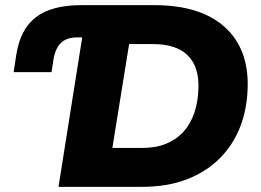

<svg xmlns="http://www.w3.org/2000/svg" viewBox="-20 -725 1013 745"><path d="M207 0 299 -580H280Q239 -580 216.5 -558.5Q194 -537 187 -491L180 -445H33L43 -511Q58 -611 119 -658Q180 -705 295 -705H578Q757 -705 851 -621Q945 -537 941 -386Q939 -301 911 -230.5Q883 -160 830.5 -108.5Q778 -57 703 -28.5Q628 0 530 0ZM416 -151H533Q585 -151 625 -167.5Q665 -184 692.5 -214.5Q720 -245 734.5 -288.5Q749 -332 750 -386Q752 -468 707.5 -511Q663 -554 573 -554H481Z"/></svg>

Font: Nunito Sans 11pt Black
Style: Italic
Weight: 900
Italic angle: -9°
Version: Version 3.101;gftools[0.9.27]